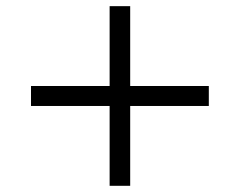

<svg xmlns="http://www.w3.org/2000/svg" viewBox="-20 -600 773 620"><path d="M400.4 -580.1V-322.3H654.3V-257.8H400.4V0H334V-257.8H80.1V-322.3H334V-580.1Z"/></svg>

Font: Mgen+ 1c regular
Style: Regular
Weight: 400
Designer: [Source Han Sans]
Ryoko NISHIZUKA  (kana & ideographs); Paul D. Hunt (Latin, Greek & Cyrillic); Wenlong ZHANG  (bopomofo
Version: Version 1.059.20150602